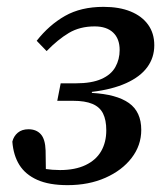

<svg xmlns="http://www.w3.org/2000/svg" viewBox="-20 -526 486 560"><path d="M177 14Q123 14 88.5 -1.5Q54 -17 36.5 -45Q19 -73 16 -113Q20 -129 32 -139Q44 -149 63 -149Q86 -149 99 -134.5Q112 -120 113 -87L114 -14L68 -44Q86 -37 109.5 -33.5Q133 -30 155 -30Q199 -30 229.5 -44.5Q260 -59 275 -85Q290 -111 290 -146Q290 -176 280.5 -195Q271 -214 249.5 -223Q228 -232 193 -232H147L157 -283H202Q247 -283 275.5 -295.5Q304 -308 316.5 -330.5Q329 -353 329 -380Q329 -413 310 -431Q291 -449 256 -449Q213 -449 181 -430Q149 -411 116 -377L87 -407Q123 -453 169.5 -479.5Q216 -506 282 -506Q328 -506 361 -492.5Q394 -479 412 -454Q430 -429 430 -394Q430 -358 409.5 -330Q389 -302 348 -283.5Q307 -265 248 -258V-255Q320 -251 356 -225.5Q392 -200 392 -147Q392 -102 364 -65.5Q336 -29 287.5 -7.5Q239 14 177 14Z"/></svg>

Font: Source Serif 4 Medium
Style: Italic
Weight: 500
Italic angle: -12°
Designer: Frank Grießhammer
Foundry: Adobe Systems Incorporated
Version: Version 4.004;hotconv 1.0.116;makeotfexe 2.5.65601